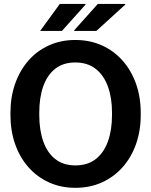

<svg xmlns="http://www.w3.org/2000/svg" viewBox="-20 -919 746 950"><path d="M353 10.3Q281.2 10.3 222.2 -16.6Q163.1 -43.5 120.4 -92Q77.6 -140.6 54.7 -206.3Q31.7 -272 31.7 -350.1V-360.8Q31.7 -438.5 54.7 -504.2Q77.6 -569.8 120.1 -618.7Q162.6 -667.5 221.7 -694.3Q280.8 -721.2 352.5 -721.2Q424.8 -721.2 484.4 -694.3Q543.9 -667.5 586.9 -618.7Q629.9 -569.8 653.1 -504.2Q676.3 -438.5 676.3 -360.8V-350.1Q676.3 -272 653.1 -206.3Q629.9 -140.6 586.9 -92Q543.9 -43.5 484.6 -16.6Q425.3 10.3 353 10.3ZM353 -100.6Q413.6 -100.6 453.6 -131.8Q493.7 -163.1 513.9 -219.2Q534.2 -275.4 534.2 -350.1V-361.8Q534.2 -435.5 513.7 -491.5Q493.2 -547.4 452.9 -578.6Q412.6 -609.9 352.5 -609.9Q293 -609.9 253.4 -578.9Q213.9 -547.9 194.1 -492.2Q174.3 -436.5 174.3 -361.8V-350.1Q174.3 -275.4 194.1 -219.2Q213.9 -163.1 253.7 -131.8Q293.5 -100.6 353 -100.6ZM347.7 -766.1 346.7 -768.6 463.9 -899.4H599.1L600.1 -896.5L457 -766.1ZM182.1 -766.1H178.7L275.9 -899.4H402.8L403.8 -897L286.6 -766.1Z"/></svg>

Font: Roboto Slab LO
Style: Bold
Weight: 700
Designer: Google
Version: Version 2.000